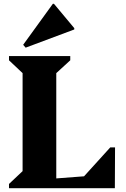

<svg xmlns="http://www.w3.org/2000/svg" viewBox="-20 -983 656 1003"><path d="M27 0V-22L98 -89V-601L27 -668V-690H347V-668L274 -601V-51L419 -62L556 -213H581L580 0ZM114 -734 101 -749 256 -963H262L368 -836V-829Z"/></svg>

Font: Platypi
Style: Bold
Weight: 700
Designer: David Sargent
Foundry: Bolt Cutter Type
Version: Version 1.200; ttfautohint (v1.8.4.7-5d5b)